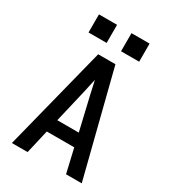

<svg xmlns="http://www.w3.org/2000/svg" viewBox="-224 -1063 1049 1176"><g transform="rotate(30 300.0 -474.5)"><path d="M53 0 177 -490 239 -735H361L547 0H436L397 -168H203L164 0ZM224 -260H376L322 -490Q317 -515 311 -539.5Q305 -564 300 -589Q295 -564 289 -539.5Q283 -515 278 -490ZM479 -821H351V-949H479ZM249 -821H121V-949H249Z"/></g></svg>

Font: Iosevka SS04 Semibold Extended
Style: Regular
Weight: 600
Width: 7
Monospace: yes
Designer: Belleve Invis
Foundry: Belleve Invis
Version: Version 19.0.0; ttfautohint (v1.8.4)